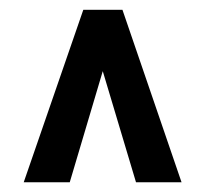

<svg xmlns="http://www.w3.org/2000/svg" viewBox="-20 -731 422 395"><path d="M195.3 -597.7 123.5 -356H28.8L151.4 -710.9H216.3ZM259.8 -356 187.5 -597.7 166.5 -710.9H231.9L353.5 -356Z"/></svg>

Font: Roboto Condensed Medium
Style: Regular
Weight: 500
Designer: Christian Robertson
Foundry: Google
Version: Version 3.0